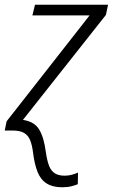

<svg xmlns="http://www.w3.org/2000/svg" viewBox="-34 -552 477 812"><path d="M229 240Q189 240 163.5 224Q138 208 125 175.5Q112 143 106 95Q102 62 93.5 41Q85 20 67.5 10Q50 0 19 0H-14L-6 -39L345 -487H103L114 -532H423L414 -489L63 -45Q111 -38 131.5 -4.5Q152 29 160 92Q165 127 173.5 149Q182 171 198 181Q214 191 239 191Q256 191 270 187Q284 183 296 178L295 227Q286 231 269 235.5Q252 240 229 240Z"/></svg>

Font: Noto Sans Display Light
Style: Italic
Weight: 300
Italic angle: -12°
Designer: Monotype Design Team
Foundry: Monotype Imaging Inc.
Version: Version 2.003